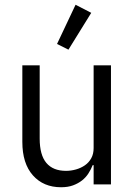

<svg xmlns="http://www.w3.org/2000/svg" viewBox="-20 -776 568 808"><path d="M268 -567 220 -591 298 -756 364 -722ZM374 -81H370Q363 -63 352 -46Q341 -29 325 -16.5Q309 -4 287.5 4Q266 12 237 12Q163 12 118.5 -38Q74 -88 74 -179V-501H147V-193Q147 -124 175 -90.5Q203 -57 258 -57Q279 -57 300 -63Q321 -69 337.5 -80.5Q354 -92 364 -110Q374 -128 374 -153V-501H447V0H374Z"/></svg>

Font: PlemolJP
Style: Regular
Weight: 400
Monospace: yes
Version: v2.0.4; ttfautohint (v1.8.4.7-5d5b-dirty) -l 6 -r 45 -G 200 